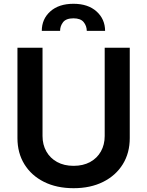

<svg xmlns="http://www.w3.org/2000/svg" viewBox="-20 -978 774 1009"><path d="M530.2 -727.3H661.9V-252.1Q661.9 -174 625.2 -114.7Q588.4 -55.4 522 -22.2Q455.6 11 366.8 11Q277.7 11 211.3 -22.2Q144.9 -55.4 108.3 -114.7Q71.7 -174 71.7 -252.1V-727.3H203.5V-263.1Q203.5 -217.7 223.5 -182.2Q243.6 -146.7 280.2 -126.6Q316.8 -106.5 366.8 -106.5Q416.9 -106.5 453.7 -126.6Q490.4 -146.7 510.3 -182.2Q530.2 -217.7 530.2 -263.1ZM199.6 -815.7Q199.6 -877.8 244.3 -918Q289.1 -958.1 366.1 -958.1Q442.5 -958.1 487.2 -918Q532 -877.8 532.3 -815.7H436.1Q435.7 -842 419.6 -861.9Q403.4 -881.7 366.1 -881.7Q327.4 -881.7 311.6 -861.5Q295.8 -841.3 295.8 -815.7Z"/></svg>

Font: InterMG SemiBold
Style: Regular
Weight: 600
Designer: Rasmus Andersson
Foundry: rsms
Version: Version 3.019;December 26, 2023;FontCreator 15.0.0.2955 64-b